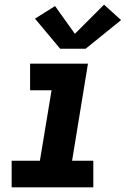

<svg xmlns="http://www.w3.org/2000/svg" viewBox="-20 -803 540 823"><path d="M30 0V-114H151L201 -416H109V-530H357L289 -114H380V0ZM347 -594H238L130 -723L216 -777L301 -658L426 -783L499 -717Z"/></svg>

Font: Iosevka Slab Heavy Oblique
Style: Regular
Weight: 900
Italic angle: -9°
Monospace: yes
Designer: Belleve Invis
Foundry: Belleve Invis
Version: Version 11.1.1; ttfautohint (v1.8.3)